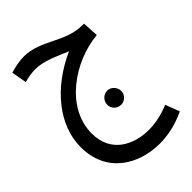

<svg xmlns="http://www.w3.org/2000/svg" viewBox="-246 -530 1012 1012"><g transform="rotate(-45 259.5 -24.0)"><path d="M321 392C367 392 436 384 515 346L485 267C423 292 374 300 330 300C225 300 104 248 104 100C104 -94 311 -232 490 -248L485 -338H473C344 -338 263 -440 138 -440C101 -440 63 -431 35 -422L50 -337C74 -344 105 -350 134 -350C199 -350 266 -315 326 -291C137 -206 12 -54 12 110C12 303 164 392 321 392ZM322 103C349 103 373 80 373 52C373 23 349 -2 322 -2C292 -2 269 23 269 52C269 80 292 103 322 103Z"/></g></svg>

Font: Noto Sans Arabic ExtCond Med
Style: Regular
Weight: 500
Width: 2
Designer: Monotype Design Team, Nadine Chahine, Nizar Qandah and Khaled Hosny
Foundry: Monotype Imaging Inc.
Version: Version 2.012